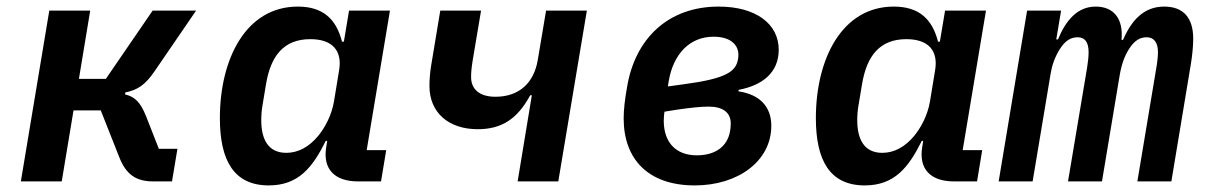

<svg xmlns="http://www.w3.org/2000/svg" viewBox="-20 -548 3641 580"><path d="M43 0H166.5L202.1 -214.5H284.4L340.6 -72.4C360.8 -21.3 390.6 0 442.5 0H499.6L516 -98.4H459.9L421.9 -195.3C403.8 -241.1 386.4 -256 357.6 -262.8L358.7 -268.8C396.7 -276.3 419.7 -293 446.4 -332L572.4 -516H441.1L299.7 -309.7H218.4L252.5 -516H128.9Z M791.9 12.1C882.1 12.1 924.7 -43 964.1 -122.5H968.4L965.2 -101.6C955.3 -38 990.1 0 1061.4 0H1131L1146.7 -94.5H1087.7L1158 -516H1034.4L1018.8 -422.2H1013.1C996.1 -489.7 956.3 -528.1 879.6 -528.1C723 -528.1 644.2 -370 644.2 -191.1C644.2 -63.9 686.1 12.1 791.9 12.1ZM769.2 -184.7C769.2 -201 770.6 -216.3 773.1 -230.5L783.7 -294.4C797.9 -378.6 836.6 -429.7 917.6 -429.7C984 -429.7 1014.6 -395.2 1004.3 -335.2L989 -242.2C981.5 -197.4 959.9 -160.2 941.1 -137.4C914.1 -104.8 881.4 -86.3 844.8 -86.3C790.5 -86.3 769.2 -126.8 769.2 -184.7Z M1543.7 0H1666.5L1752.8 -516H1629.6L1604.4 -366.1C1593 -299.7 1550.4 -255.7 1476.6 -255.7C1429.7 -255.7 1403.1 -277.7 1403.1 -315C1403.1 -328.5 1404.1 -341.6 1407.7 -364.3L1433.2 -516H1310L1282.7 -351.6C1279.1 -330.3 1277.3 -308.6 1277.3 -288.4C1277.3 -207.4 1335.6 -157.7 1422.9 -157.7C1495.7 -157.7 1543 -188.6 1581.7 -260.3H1586.6Z M2078.8 12.1C2209.2 12.1 2310 -61.1 2310 -168C2310 -226.6 2274.1 -262.8 2210.9 -272L2211.3 -276.6C2285.2 -290.5 2332.4 -330.3 2332.4 -397.7C2332.4 -475.9 2263.5 -528.1 2150.9 -528.1C1998.6 -528.1 1898.8 -431.8 1874.3 -285.5C1867.2 -245.4 1864 -215.9 1864 -190C1864 -68.5 1936.8 12.1 2078.8 12.1ZM1985.1 -183.2C1985.1 -193.5 1986.2 -203.5 1987.2 -210.6L2022.4 -216.3C2068.2 -223 2097.7 -225.9 2120.7 -225.9C2163.4 -225.9 2187.5 -208.5 2187.5 -174.7C2187.5 -165.5 2186.4 -158 2185.4 -152C2177.6 -105.1 2140.3 -78.8 2085.2 -78.8C2021 -78.8 1985.1 -118.6 1985.1 -183.2ZM1997.5 -286.9 2000 -302.6C2014.2 -386.4 2064.6 -437.1 2135.7 -437.1C2187.1 -437.1 2210.6 -412.3 2210.6 -382.5C2210.6 -376.8 2209.9 -370.7 2208.8 -366.1C2201.3 -331.3 2172.2 -310.4 2047.2 -293.7Z M2592.3 12.1C2682.5 12.1 2725.1 -43 2764.6 -122.5H2768.8L2765.6 -101.6C2755.7 -38 2790.5 0 2861.9 0H2931.5L2947.1 -94.5H2888.1L2958.5 -516H2834.9L2819.2 -422.2H2813.6C2796.5 -489.7 2756.7 -528.1 2680 -528.1C2523.4 -528.1 2444.6 -370 2444.6 -191.1C2444.6 -63.9 2486.5 12.1 2592.3 12.1ZM2569.6 -184.7C2569.6 -201 2571 -216.3 2573.5 -230.5L2584.2 -294.4C2598.4 -378.6 2637.1 -429.7 2718 -429.7C2784.4 -429.7 2815 -395.2 2804.7 -335.2L2789.4 -242.2C2782 -197.4 2760.3 -160.2 2741.5 -137.4C2714.5 -104.8 2681.8 -86.3 2645.2 -86.3C2590.9 -86.3 2569.6 -126.8 2569.6 -184.7Z M3099.4 0 3154.1 -327.4C3157.7 -349.4 3166.5 -376.4 3182.2 -400.6C3198.2 -425.8 3215.6 -435.4 3235.1 -435.4C3257.1 -435.4 3268.5 -421.2 3268.5 -390.3C3268.5 -375.7 3266.3 -358.7 3263.8 -342.7L3206.3 0H3308.9L3362.2 -319.6C3367.9 -353.3 3376.8 -378.6 3391 -400.6C3406.6 -425.1 3423.3 -435.4 3443.9 -435.4C3466.3 -435.4 3478 -419 3478 -390.6C3478 -377.5 3475.9 -358.7 3473 -342.7L3415.8 0H3518.5L3577.8 -356.9C3581.7 -381 3584.5 -409.4 3584.5 -431.1C3584.5 -494 3555 -528.1 3496.8 -528.1C3434.7 -528.1 3397.7 -485.8 3372.5 -427.6H3367.9C3373.9 -491.5 3344.5 -528.1 3289.8 -528.1C3234.7 -528.1 3199.6 -486.5 3176.1 -429H3170.8L3185.4 -516H3082.7L2996.8 0Z"/></svg>

Font: Margiela Mono Italic SmBold It
Style: Regular
Weight: 600
Designer: Mike Abbink, Paul van der Laan, Pieter van Rosmalen
Foundry: Bold Monday
Version: Version 2.003 2021